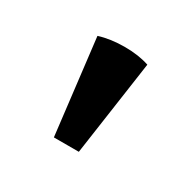

<svg xmlns="http://www.w3.org/2000/svg" viewBox="-58 -789 280 280"><g transform="rotate(30 82.0 -649.0)"><path d="M59 -566H101L124 -726Q106 -732 83 -732Q59 -732 40 -726Z"/></g></svg>

Font: Arima Madurai Medium
Style: Regular
Weight: 500
Designer: Joana Correia and Natanael Gama
Foundry: NDISCOVER
Version: Version 1.020